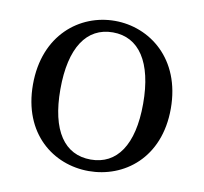

<svg xmlns="http://www.w3.org/2000/svg" viewBox="-66 -605 733 690"><g transform="rotate(10 300.5 -260.0)"><path d="M300 14C428 14 552 -77 552 -258C552 -440 427 -534 300 -534C172 -534 49 -439 49 -258C49 -78 171 14 300 14ZM300 -28C204 -28 149 -107 149 -258C149 -410 204 -492 300 -492C395 -492 451 -410 451 -258C451 -107 395 -28 300 -28Z"/></g></svg>

Font: Noto Serif SC Medium
Style: Regular
Weight: 500
Designer: Ryoko NISHIZUKA 西塚涼子 (kana & ideographs); Frank Grießhammer (Latin, Greek & Cyrillic); Wenlong ZHANG 张文龙 (bopomofo); San
Foundry: Adobe Systems Incorporated
Version: Version 1.001;PS 1.001;hotconv 16.6.54;makeotf.lib2.5.65590